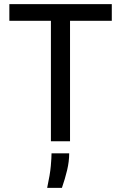

<svg xmlns="http://www.w3.org/2000/svg" viewBox="-20 -680 583 924"><path d="M225 0V-660H317V0ZM25 -580V-660H518V-580ZM207 224Q221 159 224.5 119Q228 79 228 58H313Q313 97 303 139Q293 181 278 224Z"/></svg>

Font: Bricolage Grotesque 16pt
Style: Regular
Weight: 400
Version: Version 1.001;gftools[0.9.33.dev8+g029e19f]